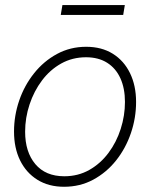

<svg xmlns="http://www.w3.org/2000/svg" viewBox="-20 -712 580 742"><path d="M227.5 9.8Q168 9.8 124.5 -17.3Q81.1 -44.4 57.6 -92.3Q34.2 -140.1 34.2 -203.6Q34.2 -265.1 54.2 -323.5Q74.2 -381.8 111.6 -428.7Q148.9 -475.6 200.2 -503.4Q251.5 -531.2 313 -531.2Q372.6 -531.2 415.8 -504.4Q459 -477.5 482.4 -429.4Q505.9 -381.3 505.9 -317.9Q505.9 -255.9 485.8 -197.3Q465.8 -138.7 428.7 -92Q391.6 -45.4 340.6 -17.8Q289.6 9.8 227.5 9.8ZM228.5 -30.8Q281.7 -30.8 325 -55.2Q368.2 -79.6 399.2 -121.1Q430.2 -162.6 446.5 -213.9Q462.9 -265.1 462.9 -317.9Q462.9 -370.6 445.3 -409.4Q427.7 -448.2 394 -469.5Q360.4 -490.7 312.5 -490.7Q259.8 -490.7 216.6 -466.6Q173.3 -442.4 142.3 -401.1Q111.3 -359.9 94.2 -308.3Q77.1 -256.8 77.1 -203.1Q77.1 -124.5 116.7 -77.6Q156.2 -30.8 228.5 -30.8ZM462.4 -692.4 456.1 -654.3H214.8L221.2 -692.4Z"/></svg>

Font: Inter 28pt ExtraLight
Style: Italic
Weight: 250
Italic angle: -9.3988°
Designer: Rasmus Andersson
Foundry: rsms
Version: Version 4.001;git-66647c0bb